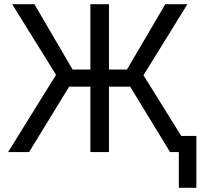

<svg xmlns="http://www.w3.org/2000/svg" viewBox="-20 -727 959 918"><path d="M501 0H412.1V-707H501ZM248 -369.1 38.1 -707H144.5L327.1 -394.5H586.9L770.5 -707H876L666 -367.2L894.5 0H793L602.5 -312.5H310.5L119.1 0H18.6ZM918.9 170.9H835V-77.1H918.9Z"/></svg>

Font: WEMIX Pretendard Variable
Style: Regular
Weight: 400
Designer: Base glyphs from Inter by Rasmus Andersson; Hangeul glyphs from Noto Sans CJK(Source Han Sans) by Jang Soo-young and Kan
Foundry: Kil Hyung-jin
Version: Version 1.000;Glyphs 3.2 (3208)